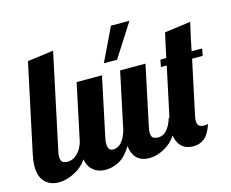

<svg xmlns="http://www.w3.org/2000/svg" viewBox="-112 -898 1265 1053"><g transform="rotate(-15 520.0 -372.0)"><path d="M-8 -114Q-8 -139 0 -179L107 -680L255 -700L140 -160Q136 -145 136 -128Q136 -108 145.5 -99.5Q155 -91 177 -91Q206 -91 231 -115.5Q256 -140 267 -179H309Q272 -71 214 -32.5Q156 6 99 6Q51 6 21.5 -24Q-8 -54 -8 -114Z M597 -750H702L581 -561H506ZM259 -114Q259 -139 267 -179L335 -500H479L407 -160Q404 -145 404 -132Q404 -91 434 -91Q462 -91 482 -114.5Q502 -138 514 -179L582 -500H726L654 -160Q650 -145 650 -128Q650 -108 659.5 -99.5Q669 -91 691 -91Q719 -91 739.5 -115Q760 -139 772 -179H814Q777 -71 722.5 -32.5Q668 6 613 6Q570 6 544.5 -18Q519 -42 514 -89Q480 -34 442.5 -14Q405 6 366 6Q318 6 288.5 -24Q259 -54 259 -114Z M766 -107Q766 -133 772 -160L836 -460H803L811 -500H844L874 -638L1022 -658Q1013 -620 1012 -613Q1005 -585 988 -500H1048L1040 -460H980L916 -160Q911 -138 911 -125Q911 -89 946 -89Q964 -89 972 -92Q952 -34 925 -14Q898 6 866 6Q815 6 790.5 -25Q766 -56 766 -107Z"/></g></svg>

Font: Lobster
Style: Regular
Weight: 400
Designer: Impallari Type
Foundry: Impallari Type
Version: Version 2.100